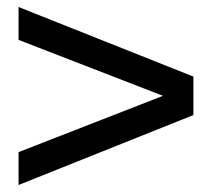

<svg xmlns="http://www.w3.org/2000/svg" viewBox="-20 -521 600 549"><path d="M33 -86 446 -247 33 -407V-501L533 -302V-192L33 8Z"/></svg>

Font: Hanken Grotesk SemiBold
Style: Italic
Weight: 600
Italic angle: -8°
Designer: Alfredo Marco Pradil
Foundry: Hanken Design Co.
Version: Version 3.014